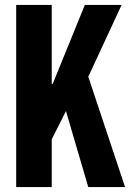

<svg xmlns="http://www.w3.org/2000/svg" viewBox="-20 -763 540 783"><path d="M46 0H191V-195L249 -310L340 0H490L340 -450L476 -743H326L195 -421H191V-743H46Z"/></svg>

Font: Noto Sans Mono CJK JP Bold
Style: Regular
Weight: 700
Designer: Ryoko NISHIZUKA (kana & ideographs); Paul D. Hunt (Latin, Greek & Cyrillic); Wenlong ZHANG (bopomofo); Sandoll Communica
Foundry: Adobe Systems Incorporated
Version: Version 1.004;PS 1.004;hotconv 1.0.82;makeotf.lib2.5.63406